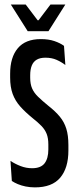

<svg xmlns="http://www.w3.org/2000/svg" viewBox="-20 -822 351 852"><path d="M135 9.5Q113 9.5 93.8 5.5Q74.5 1.5 59 -5Q43.5 -11.5 32.5 -19L26.5 -108Q47 -94.5 71.5 -85Q96 -75.5 122.5 -75.5Q161 -75.5 177.8 -97.2Q194.5 -119 194.5 -158.5V-181Q194.5 -209 187 -228Q179.5 -247 164 -263Q148.5 -279 124.5 -298Q92 -324.5 69.8 -349.5Q47.5 -374.5 36.2 -405.2Q25 -436 25 -478V-495Q25 -567.5 59 -608Q93 -648.5 161 -648.5Q195.5 -648.5 221.2 -639.8Q247 -631 264 -618.5L270 -533.5Q252.5 -547 231 -556.5Q209.5 -566 181.5 -566Q158 -566 143 -557.2Q128 -548.5 121 -531Q114 -513.5 114 -488V-477Q114 -449 122.5 -429.5Q131 -410 148.8 -392.8Q166.5 -375.5 194 -353Q226 -328 245.5 -304.2Q265 -280.5 274.2 -251Q283.5 -221.5 283.5 -178.5V-154Q283.5 -76.5 247.2 -33.5Q211 9.5 135 9.5ZM103 -683.5 28 -802H94L147 -732H151L204 -802H270L195 -683.5Z"/></svg>

Font: Anek Latin Condensed Medium
Style: Regular
Weight: 500
Width: 3
Designer: Yesha Goshar
Foundry: Ek Type
Version: Version 1.003